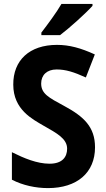

<svg xmlns="http://www.w3.org/2000/svg" viewBox="-20 -954 544 984"><path d="M454 -924V-934H295C269 -889 225 -830 192 -787V-774H288C338 -812 421 -887 454 -924ZM467 -199C467 -304 409 -357 309 -411C229 -454 191 -474 191 -526C191 -569 220 -598 270 -598C317 -598 358 -585 420 -557L466 -675C394 -708 335 -724 272 -724C131 -724 47 -645 48 -520C48 -392 147 -343 203 -310C272 -271 324 -243 324 -192C324 -149 299 -115 234 -115C170 -115 103 -143 41 -174V-33C97 -4 163 10 226 10C375 10 467 -69 467 -199Z"/></svg>

Font: Noto Sans Kannada SemiCondensed
Style: Bold
Weight: 700
Width: 4
Designer: Jelle Bosma - Monotype Design Team
Foundry: Monotype Imaging Inc.
Version: Version 2.005